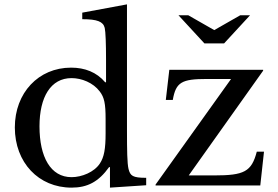

<svg xmlns="http://www.w3.org/2000/svg" viewBox="-20 -850 1272 880"><path d="M308 10C381 10 432 -17 480 -84H484V10L650 -1V-35C588 -35 577 -44 569 -76C563 -101 562 -161 562 -253V-830L357 -792V-762C426 -762 453 -751 460 -722C464 -704 466 -650 466 -575V-473H462C423 -519 369 -540 306 -540C156 -540 48 -424 48 -266C48 -105 157 10 308 10ZM464 -305V-239C464 -167 457 -130 438 -101C412 -61 355 -38 308 -38C212 -38 161 -130 161 -271C161 -406 213 -492 308 -492C354 -492 407 -471 437 -431C458 -404 464 -375 464 -305ZM1190 -155H1157C1133 -63 1099 -46 962 -46H845L1186 -526V-530H756L740 -392H772C786 -474 814 -488 928 -488H1039L693 -4V0H1173ZM1007 -651 1126 -780H1081L962 -712L843 -780H798L917 -651Z"/></svg>

Font: Libre Baskerville
Style: Regular
Weight: 400
Designer: Pablo Impallari, Rodrigo Fuenzalida
Foundry: Pablo Impallari, Rodrigo Fuenzalida
Version: Version 1.051;Glyphs 3.2.3 (3260)